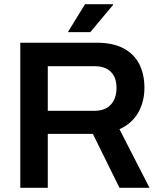

<svg xmlns="http://www.w3.org/2000/svg" viewBox="-20 -888 757 908"><path d="M76 0V-686H437Q513 -686 563 -660Q613 -634 638 -586Q663 -538 663 -473Q663 -406 633 -354.5Q603 -303 545 -277L687 0H545L419 -255H206V0ZM206 -364H427Q477 -364 504 -393Q531 -422 531 -473Q531 -506 519 -528.5Q507 -551 484 -563Q461 -575 427 -575H206ZM301 -736 382 -868H514L515 -865L407 -736Z"/></svg>

Font: Archivo SemiBold
Style: Regular
Weight: 600
Designer: Hector Gatti
Foundry: Omnibus-Type
Version: Version 2.001